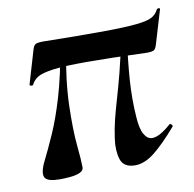

<svg xmlns="http://www.w3.org/2000/svg" viewBox="-58 -484 560 554"><g transform="rotate(-10 222.5 -207.5)"><path d="M296 9Q262 9 254 -17Q246 -43 251 -77Q255 -106 261.5 -132Q268 -158 277 -188.5Q286 -219 297 -261Q308 -303 320 -364L330 -372Q334 -374 335.5 -370.5Q337 -367 337 -365Q327 -293 323 -236.5Q319 -180 323 -127Q325 -93 334.5 -76.5Q344 -60 358 -60Q369 -60 382.5 -67.5Q396 -75 412 -89Q415 -93 419.5 -88.5Q424 -84 420 -81Q383 -38 353.5 -14.5Q324 9 296 9ZM75 11Q41 11 32.5 -0.5Q24 -12 37 -42Q56 -80 74.5 -122Q93 -164 110.5 -223Q128 -282 143 -368L159 -366Q140 -266 138 -194Q136 -122 140.5 -77Q145 -32 145 -12Q145 -2 133.5 3Q122 8 105.5 9.5Q89 11 75 11ZM46 -271Q45 -269 40 -269.5Q35 -270 36 -274L65 -372Q69 -385 76.5 -387Q84 -389 95 -389Q205 -387 270.5 -387.5Q336 -388 369.5 -391.5Q403 -395 416 -402.5Q429 -410 435 -423Q437 -426 441.5 -425.5Q446 -425 444 -421L415 -324Q411 -310 404.5 -307.5Q398 -305 387 -305Q275 -309 209.5 -309Q144 -309 111 -304.5Q78 -300 65 -292Q52 -284 46 -271Z"/></g></svg>

Font: Cormorant
Style: Bold Italic
Weight: 700
Italic angle: -10°
Designer: Christian Thalmann (Catharsis Fonts)
Foundry: Catharsis Fonts
Version: Version 4.000